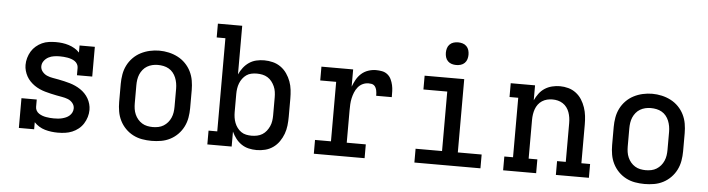

<svg xmlns="http://www.w3.org/2000/svg" viewBox="-47 -952 4293 1164"><g transform="rotate(5 2100.0 -370.5)"><path d="M329 8Q310 8 290 5.5Q270 3 251 -2.5Q232 -8 215 -18.5Q198 -29 185 -43V0H92V-181H185V-136Q185 -124 191 -113.5Q197 -103 207 -96.5Q217 -90 228 -86Q239 -82 251 -80Q263 -78 274.5 -77Q286 -76 298 -76Q311 -76 323.5 -77Q336 -78 348 -81Q360 -84 371.5 -89Q383 -94 392.5 -102.5Q402 -111 407.5 -122.5Q413 -134 413 -147Q413 -165 401 -179.5Q389 -194 372 -200.5Q355 -207 337 -210Q319 -213 301.5 -216.5Q284 -220 266.5 -224Q249 -228 231.5 -233Q214 -238 197.5 -245.5Q181 -253 166.5 -263Q152 -273 139 -286.5Q126 -300 117.5 -315.5Q109 -331 104 -348.5Q99 -366 99 -384Q99 -406 105 -427Q111 -448 122 -466.5Q133 -485 150 -499.5Q167 -514 186.5 -523Q206 -532 228 -535Q250 -538 271 -538Q291 -538 310.5 -535.5Q330 -533 349 -527Q368 -521 385 -511Q402 -501 415 -487V-530H508V-349H415V-394Q415 -406 409 -416.5Q403 -427 393.5 -433.5Q384 -440 372.5 -444Q361 -448 349.5 -450Q338 -452 326 -453Q314 -454 302 -454Q285 -454 267 -451.5Q249 -449 233 -440.5Q217 -432 206 -417Q195 -402 195 -384Q195 -366 207 -351.5Q219 -337 235.5 -330Q252 -323 270 -320Q288 -317 306 -313.5Q324 -310 341.5 -306Q359 -302 376 -297Q393 -292 409.5 -284.5Q426 -277 441 -267Q456 -257 468.5 -244Q481 -231 490 -215.5Q499 -200 504 -182Q509 -164 509 -146Q509 -124 502.5 -102.5Q496 -81 484 -62Q472 -43 454.5 -29Q437 -15 416.5 -6.5Q396 2 374 5Q352 8 329 8Z M900 8Q871 8 842 3Q813 -2 787 -15.5Q761 -29 740.5 -50Q720 -71 707 -97Q694 -123 689 -152Q684 -181 684 -210V-320Q684 -349 689 -378Q694 -407 707 -433Q720 -459 740.5 -480Q761 -501 787 -514.5Q813 -528 842 -534.5Q871 -541 900 -541Q929 -541 958 -534.5Q987 -528 1013 -514.5Q1039 -501 1059.5 -480Q1080 -459 1093 -433Q1106 -407 1111 -378Q1116 -349 1116 -320V-210Q1116 -181 1111 -152Q1106 -123 1093 -97Q1080 -71 1059.5 -50Q1039 -29 1013 -15.5Q987 -2 958 3Q929 8 900 8ZM900 -76Q917 -76 934 -79.5Q951 -83 965.5 -92Q980 -101 991 -114Q1002 -127 1009 -143Q1016 -159 1018.5 -176Q1021 -193 1021 -210V-320Q1021 -337 1018 -354Q1015 -371 1008.5 -387Q1002 -403 991 -416.5Q980 -430 965 -438.5Q950 -447 933 -450.5Q916 -454 898 -454Q881 -454 864.5 -450Q848 -446 833.5 -437.5Q819 -429 808 -415.5Q797 -402 790.5 -386.5Q784 -371 781.5 -354Q779 -337 779 -320V-210Q779 -193 781.5 -176Q784 -159 791 -143Q798 -127 809 -114Q820 -101 834.5 -92Q849 -83 866 -79.5Q883 -76 900 -76Z M1539 8Q1514 8 1490.5 2.5Q1467 -3 1447 -16.5Q1427 -30 1412 -49.5Q1397 -69 1387 -91V0H1239V-84H1292V-651H1239V-735H1387V-439Q1397 -461 1412 -480.5Q1427 -500 1447 -513.5Q1467 -527 1490.5 -532.5Q1514 -538 1539 -538Q1565 -538 1591 -531.5Q1617 -525 1639 -509.5Q1661 -494 1676.5 -471.5Q1692 -449 1701 -424.5Q1710 -400 1713 -373.5Q1716 -347 1716 -320V-210Q1716 -183 1713 -156.5Q1710 -130 1701 -105.5Q1692 -81 1676.5 -58.5Q1661 -36 1639 -20.5Q1617 -5 1591 1.5Q1565 8 1539 8ZM1501 -76Q1518 -76 1535 -79.5Q1552 -83 1566.5 -92Q1581 -101 1591.5 -114.5Q1602 -128 1609 -143.5Q1616 -159 1618.5 -176Q1621 -193 1621 -210V-320Q1621 -337 1618.5 -354Q1616 -371 1609 -386.5Q1602 -402 1591.5 -415.5Q1581 -429 1566.5 -438Q1552 -447 1535 -450.5Q1518 -454 1501 -454Q1484 -454 1467.5 -450.5Q1451 -447 1437.5 -437.5Q1424 -428 1414 -414.5Q1404 -401 1398 -385.5Q1392 -370 1389.5 -353.5Q1387 -337 1387 -320V-210Q1387 -193 1389.5 -176.5Q1392 -160 1398 -144.5Q1404 -129 1414 -115.5Q1424 -102 1437.5 -92.5Q1451 -83 1467.5 -79.5Q1484 -76 1501 -76Z M1887 0V-84H1984V-446H1887V-530H2080V-425Q2088 -447 2100 -468.5Q2112 -490 2130 -506Q2148 -522 2171.5 -530Q2195 -538 2219 -538Q2237 -538 2255.5 -534.5Q2274 -531 2288.5 -519.5Q2303 -508 2311 -491Q2319 -474 2323 -456Q2327 -438 2327.5 -419.5Q2328 -401 2328 -383H2233Q2233 -391 2232.5 -399.5Q2232 -408 2230 -416.5Q2228 -425 2224 -433Q2220 -441 2213.5 -446Q2207 -451 2198.5 -452.5Q2190 -454 2181 -454Q2162 -454 2145 -446Q2128 -438 2116 -423Q2104 -408 2097 -390.5Q2090 -373 2086 -355Q2082 -337 2081 -318.5Q2080 -300 2080 -281V-84H2196V0Z M2499 0V-84H2660V-446H2515V-530H2756V-84H2901V0ZM2700 -611Q2686 -611 2672.5 -615Q2659 -619 2649 -629Q2639 -639 2635 -652.5Q2631 -666 2631 -680Q2631 -694 2635 -707.5Q2639 -721 2649 -731Q2659 -741 2672.5 -745Q2686 -749 2700 -749Q2714 -749 2727.5 -745Q2741 -741 2751 -731Q2761 -721 2765 -707.5Q2769 -694 2769 -680Q2769 -666 2765 -652.5Q2761 -639 2751 -629Q2741 -619 2727.5 -615Q2714 -611 2700 -611Z M3039 0V-84H3092V-446H3039V-530H3187V-439Q3197 -461 3211.5 -480.5Q3226 -500 3246 -513Q3266 -526 3290 -532Q3314 -538 3338 -538Q3364 -538 3389.5 -531Q3415 -524 3436 -508Q3457 -492 3471 -470Q3485 -448 3493.5 -423Q3502 -398 3505 -372Q3508 -346 3508 -320V-84H3561V0H3360V-84H3413V-320Q3413 -337 3410.5 -353.5Q3408 -370 3402.5 -385.5Q3397 -401 3387 -414.5Q3377 -428 3363 -437Q3349 -446 3333 -450Q3317 -454 3300 -454Q3283 -454 3267 -450Q3251 -446 3237 -437Q3223 -428 3213 -414.5Q3203 -401 3197.5 -385.5Q3192 -370 3189.5 -353.5Q3187 -337 3187 -320V-84H3240V0Z M3900 8Q3871 8 3842 3Q3813 -2 3787 -15.5Q3761 -29 3740.5 -50Q3720 -71 3707 -97Q3694 -123 3689 -152Q3684 -181 3684 -210V-320Q3684 -349 3689 -378Q3694 -407 3707 -433Q3720 -459 3740.5 -480Q3761 -501 3787 -514.5Q3813 -528 3842 -534.5Q3871 -541 3900 -541Q3929 -541 3958 -534.5Q3987 -528 4013 -514.5Q4039 -501 4059.5 -480Q4080 -459 4093 -433Q4106 -407 4111 -378Q4116 -349 4116 -320V-210Q4116 -181 4111 -152Q4106 -123 4093 -97Q4080 -71 4059.5 -50Q4039 -29 4013 -15.5Q3987 -2 3958 3Q3929 8 3900 8ZM3900 -76Q3917 -76 3934 -79.5Q3951 -83 3965.5 -92Q3980 -101 3991 -114Q4002 -127 4009 -143Q4016 -159 4018.5 -176Q4021 -193 4021 -210V-320Q4021 -337 4018 -354Q4015 -371 4008.5 -387Q4002 -403 3991 -416.5Q3980 -430 3965 -438.5Q3950 -447 3933 -450.5Q3916 -454 3898 -454Q3881 -454 3864.5 -450Q3848 -446 3833.5 -437.5Q3819 -429 3808 -415.5Q3797 -402 3790.5 -386.5Q3784 -371 3781.5 -354Q3779 -337 3779 -320V-210Q3779 -193 3781.5 -176Q3784 -159 3791 -143Q3798 -127 3809 -114Q3820 -101 3834.5 -92Q3849 -83 3866 -79.5Q3883 -76 3900 -76Z"/></g></svg>

Font: Iosevka Curly Slab MdEx
Style: Regular
Weight: 500
Width: 7
Monospace: yes
Designer: Belleve Invis
Foundry: Belleve Invis
Version: Version 11.1.0; ttfautohint (v1.8.3)